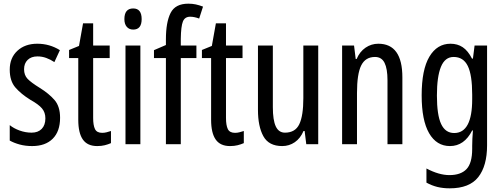

<svg xmlns="http://www.w3.org/2000/svg" viewBox="-20 -785 2735 1045"><path d="M307 -144Q307 -70 267 -30Q227 10 155 10Q118 10 87 1.5Q56 -7 33 -20V-104Q55 -86 87 -74.5Q119 -63 152 -63Q187 -63 207 -83.5Q227 -104 227 -141Q227 -173 208.5 -195Q190 -217 145 -242Q95 -273 64 -308.5Q33 -344 33 -406Q33 -470 74.5 -508.5Q116 -547 183 -547Q250 -547 306 -512L276 -447Q255 -461 232 -469.5Q209 -478 184 -478Q150 -478 130.5 -459Q111 -440 111 -408Q111 -376 130 -356Q149 -336 196 -307Q246 -276 276.5 -241Q307 -206 307 -144Z M536 -62Q548 -62 560 -65Q572 -68 584 -72V-6Q568 1 550 5.5Q532 10 509 10Q456 10 431 -25.5Q406 -61 406 -133V-469H356V-513L410 -535L432 -658H487V-537H577V-469H487V-143Q487 -103 497 -82.5Q507 -62 536 -62Z M705 -739Q751 -739 751 -681Q751 -624 705 -624Q683 -624 670 -639Q657 -654 657 -681Q657 -739 705 -739ZM744 -537V0H663V-537Z M1049 -469H964V0H883V-469H818V-512L883 -540V-571Q883 -664 908.5 -714.5Q934 -765 1005 -765Q1027 -765 1045.5 -761Q1064 -757 1085 -749L1064 -684Q1051 -689 1038.5 -691.5Q1026 -694 1015 -694Q986 -694 975.5 -668Q965 -642 964 -574V-537H1049Z M1259 -62Q1271 -62 1283 -65Q1295 -68 1307 -72V-6Q1291 1 1273 5.5Q1255 10 1232 10Q1179 10 1154 -25.5Q1129 -61 1129 -133V-469H1079V-513L1133 -535L1155 -658H1210V-537H1300V-469H1210V-143Q1210 -103 1220 -82.5Q1230 -62 1259 -62Z M1712 -537V0H1647L1638 -72H1632Q1615 -32 1584.5 -11Q1554 10 1516 10Q1443 10 1413.5 -43.5Q1384 -97 1384 -187V-537H1465V-202Q1465 -131 1481 -97Q1497 -63 1531 -63Q1587 -63 1609 -109Q1631 -155 1631 -251V-537Z M2039 -547Q2170 -547 2170 -364V0H2089V-348Q2089 -411 2073 -443Q2057 -475 2021 -475Q1969 -475 1946 -429Q1923 -383 1923 -279V0H1842V-537H1907L1916 -464H1921Q1938 -504 1969.5 -525.5Q2001 -547 2039 -547Z M2432 -547Q2470 -547 2498.5 -528Q2527 -509 2549 -466H2554L2563 -537H2631V6Q2631 118 2583 179Q2535 240 2428 240Q2391 240 2360.5 232.5Q2330 225 2301 209V132Q2369 168 2426 168Q2488 168 2519 135.5Q2550 103 2550 25V9Q2550 -8 2551 -29.5Q2552 -51 2554 -75H2550Q2507 10 2429 10Q2356 10 2315.5 -60Q2275 -130 2275 -266Q2275 -406 2317 -476.5Q2359 -547 2432 -547ZM2449 -475Q2402 -475 2380 -421.5Q2358 -368 2358 -265Q2358 -159 2381 -110Q2404 -61 2452 -61Q2550 -61 2550 -245V-270Q2550 -377 2526 -426Q2502 -475 2449 -475Z"/></svg>

Font: Noto Sans Myanmar ExtraCondensed
Style: Regular
Weight: 400
Width: 2
Designer: Monotype Design Team
Foundry: Monotype Imaging Inc.
Version: Version 2.107; ttfautohint (v1.8.4.7-5d5b)